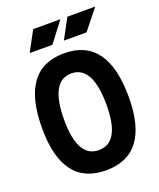

<svg xmlns="http://www.w3.org/2000/svg" viewBox="-162 -993 911 1100"><g transform="rotate(-20 293.0 -442.5)"><path d="M293 9.8Q28.8 9.8 28.8 -341.8Q28.8 -703.1 293 -703.1Q557.1 -703.1 557.1 -341.8Q557.1 9.8 293 9.8ZM293 -113.3Q421.9 -113.3 421.9 -341.8Q421.9 -580.6 293 -580.6Q164.1 -580.6 164.1 -341.8Q164.1 -113.3 293 -113.3ZM317.9 -771.5 383.8 -893.6H553.7L456.1 -771.5ZM109.4 -771.5 175.3 -893.6H341.3L248 -771.5Z"/></g></svg>

Font: Cascadia Mono
Style: Regular
Weight: 400
Monospace: yes
Designer: Aaron Bell
Foundry: Saja Typeworks
Version: Version 2102.003